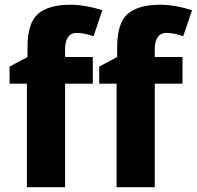

<svg xmlns="http://www.w3.org/2000/svg" viewBox="-20 -785 825 805"><path d="M369.1 -545.9H252.9V-580.1C252.9 -618.7 267.6 -647 300.8 -647C328.6 -647 352.1 -640.1 372.1 -632.8L409.2 -742.2C370.1 -753.9 327.1 -765.1 273.9 -765.1C214.8 -765.1 169.9 -752.4 140.1 -727.5C110.4 -702.6 95.2 -655.3 95.2 -585.9V-545.9L20 -505.9V-434.1H92.8V0H252.9V-434.1H369.1ZM745.1 -545.9H628.9V-580.1C628.9 -618.7 643.6 -647 676.8 -647C704.6 -647 728 -640.1 748 -632.8L785.2 -742.2C746.1 -753.9 703.1 -765.1 649.9 -765.1C590.8 -765.1 545.9 -752.4 516.1 -727.5C486.3 -702.6 471.2 -655.3 471.2 -585.9V-545.9L396 -505.9V-434.1H468.8V0H628.9V-434.1H745.1Z"/></svg>

Font: Avrile Sans
Style: Bold
Weight: 700
Designer: Monotype Design Team, Google (font), Stefan Peev (BGR Cyrillic), Cristiano Sobral (main changes)
Foundry: The Avrile Sans Project Authors
Version: Version 3.110